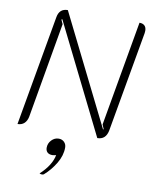

<svg xmlns="http://www.w3.org/2000/svg" viewBox="-104 -785 901 1140"><g transform="rotate(10 347.0 -215.0)"><path d="M151 -655Q160 -709 211 -709L540 -47L543 -50L532 -76L643 -709Q663 -709 674 -698.5Q685 -688 685 -668Q685 -659 684 -654L577 -47Q566 9 515 9L188 -650L183 -647L195 -621L95 -46Q90 -20 74.5 -5.5Q59 9 34 9ZM292 151Q288 152 281.5 153.5Q275 155 270 155Q250 155 239.5 145Q229 135 229 117Q229 91 247.5 71.5Q266 52 291 52Q311 52 324 65Q337 78 337 98Q337 146 308.5 193.5Q280 241 241 275Q237 279 229 279Q220 279 214 275Q247 245 267 213Q287 181 292 151Z"/></g></svg>

Font: K2D Thin
Style: Italic
Weight: 100
Italic angle: -10°
Designer: Katatrad Aksorn Co.,Ltd.
Foundry: Cadson Demak Co.,Ltd.
Version: Version 1.000; ttfautohint (v1.6)